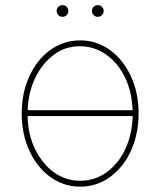

<svg xmlns="http://www.w3.org/2000/svg" viewBox="-20 -710 620 742"><path d="M63.9 -271.3Q63.9 -351.6 93.8 -415.8Q107.6 -446 127.3 -471.4Q147 -496.8 171.9 -515.1Q196.7 -533.4 226.4 -543.7Q256 -554 289.8 -554Q323.9 -554 353.5 -543.5Q383.2 -533 408 -514.6Q432.9 -496.1 452.4 -470.7Q471.9 -445.3 485.8 -415.5Q515.6 -351.6 515.6 -271.3Q515.6 -236.2 509.2 -201.5Q502.8 -166.9 489.5 -134.9Q476.2 -103 455.3 -75.1Q434.3 -47.2 405.2 -25.9Q354 11.4 289.8 11.4Q255.7 11.4 226 0.9Q196.4 -9.6 171.5 -28.1Q146.7 -46.5 127.1 -71.9Q107.6 -97.3 93.8 -127.1Q63.9 -191.1 63.9 -271.3ZM86.6 -261.4Q88.8 -187.1 115.8 -133.2Q130 -105.1 148.3 -82.4Q166.5 -59.7 188.4 -44Q210.2 -28.4 235.8 -19.9Q261.4 -11.4 289.8 -11.4Q346.2 -11.4 391.7 -44Q414.4 -60.4 432.7 -82.9Q451 -105.5 464 -133.2Q476.9 -160.9 484.4 -193.2Q491.8 -225.5 492.9 -261.4ZM87 -284.1H492.5Q491.1 -319.6 483.8 -351.2Q476.6 -382.8 463.1 -410.9Q449.6 -438.9 431.1 -461.1Q412.6 -483.3 390.4 -498.9Q368.3 -514.6 342.9 -522.9Q317.5 -531.2 289.8 -531.2Q261.7 -531.2 236.5 -523.6Q211.3 -516 188.9 -498.9Q166.5 -482.6 148.3 -460Q130 -437.5 116.7 -410.2Q103.3 -382.8 95.7 -351Q88.1 -319.2 87 -284.1ZM335.2 -667.6Q335.2 -676.8 342 -683.6Q348.7 -690.3 358 -690.3Q367.2 -690.3 373.9 -683.6Q380.7 -676.8 380.7 -667.6Q380.7 -658.4 373.9 -651.6Q367.2 -644.9 358 -644.9Q348.7 -644.9 342 -651.6Q335.2 -658.4 335.2 -667.6ZM221.6 -690.3Q230.8 -690.3 237.6 -683.6Q244.3 -676.8 244.3 -667.6Q244.3 -658.4 237.6 -651.6Q230.8 -644.9 221.6 -644.9Q212.4 -644.9 205.6 -651.6Q198.9 -658.4 198.9 -667.6Q198.9 -676.8 205.6 -683.6Q212.4 -690.3 221.6 -690.3Z"/></svg>

Font: Inter P Thin
Style: Regular
Weight: 100
Designer: Rasmus Andersson
Foundry: rsms
Version: Version 3.018;git-588b23468